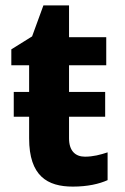

<svg xmlns="http://www.w3.org/2000/svg" viewBox="-20 -682 462 712"><path d="M379 -14V-117C352 -108 325 -101 295 -101C259 -101 236 -123 236 -169V-249H370V-341H236V-440H374V-544H236V-662H141L99 -547L22 -499V-440H88V-341H31V-249H88V-169C88 -29 156 10 250 10C305 10 348 0 379 -14Z"/></svg>

Font: Noto Sans Display
Style: Bold
Weight: 700
Designer: Monotype Design Team
Foundry: Monotype Imaging Inc.
Version: Version 1.900